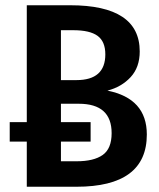

<svg xmlns="http://www.w3.org/2000/svg" viewBox="-20 -711 607 731"><path d="M389 -366Q539 -336 539 -199Q539 0 271 0H82V-172H17V-246H82V-691H247Q512 -691 512 -515Q512 -455 477.5 -417.5Q443 -380 389 -366ZM259 -596H212V-406H271Q381 -406 381 -504Q381 -553 351.5 -574.5Q322 -596 259 -596ZM272 -97Q337 -97 371 -121Q405 -145 405 -204Q405 -316 280 -316H212V-246H325V-172H212V-97Z"/></svg>

Font: Fira Sans Condensed Medium
Style: Regular
Weight: 500
Width: 3
Designer: Carrois Corporate & Edenspiekermann AG
Foundry: Carrois Corporate GbR & Edenspiekermann AG
Version: Version 4.203;PS 004.203;hotconv 1.0.88;makeotf.lib2.5.64775